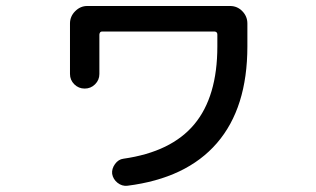

<svg xmlns="http://www.w3.org/2000/svg" viewBox="-20 -589 1040 631"><path d="M210 -345.7V-511.7Q210 -535.2 227.1 -552.2Q244.1 -569.3 266.6 -569.3H736.3Q759.8 -569.3 776.4 -552.2Q793 -535.2 793 -511.7V-436.5Q793 -234.4 692.9 -118.7Q592.8 -2.9 398.4 21.5Q380.9 23.4 366.2 11.7Q351.6 0 348.6 -17.6Q346.7 -34.2 357.9 -49.8Q369.1 -65.4 385.7 -67.4Q543 -89.8 618.7 -180.7Q694.3 -271.5 694.3 -436.5V-475.6Q694.3 -484.4 685.5 -485.4H315.4Q307.6 -485.4 306.6 -475.6V-345.7Q306.6 -326.2 292.5 -312Q278.3 -297.9 258.3 -297.9Q238.3 -297.9 224.1 -312Q210 -326.2 210 -345.7Z"/></svg>

Font: Rounded Mgen+ 2m medium
Style: Regular
Weight: 500
Designer: [Source Han Sans]
Ryoko NISHIZUKA  (kana & ideographs); Paul D. Hunt (Latin, Greek & Cyrillic); Wenlong ZHANG  (bopomofo
Version: Version 1.059.20150602